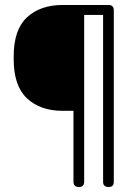

<svg xmlns="http://www.w3.org/2000/svg" viewBox="-20 -751 557 771"><path d="M231 -731H416Q437 -731 437 -709V-21Q437 0 416 0Q394 0 394 -21V-691H318V-22Q318 0 297 0Q275 0 275 -22V-306H231Q142 -306 88.5 -356Q35 -406 35 -513V-525Q35 -632 88.5 -681.5Q142 -731 231 -731Z"/></svg>

Font: Dosis
Style: Light
Weight: 300
Designer: Edgar Tolentino, Pablo Impallari, Igino Marini
Foundry: Edgar Tolentino, Pablo Impallari, Igino Marini
Version: Version 1.007